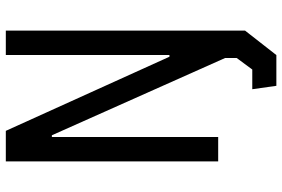

<svg xmlns="http://www.w3.org/2000/svg" viewBox="-175 -595 970 660"><g transform="rotate(-90 310.0 -265.0)"><path d="M175 -571.7H169V0H85.3V-730H190.2L445 -167.5H451V-730H534.7V0L457.5 61.7ZM345 200 333.3 117.2H401L440.7 63.5V-20H534.7V92.5L450.7 200Z"/></g></svg>

Font: Monaspace Krypton Var ExLight
Style: Regular
Weight: 200
Designer: Riley Cran and the Lettermatic Team
Version: Version 1.200 (Monaspace Krypton Var)